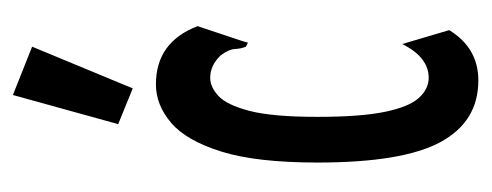

<svg xmlns="http://www.w3.org/2000/svg" viewBox="-246 -486 743 290"><g transform="rotate(-90 125.0 -340.5)"><path d="M149 11Q87 11 56 -46Q25 -103 25 -232Q25 -324 41.5 -377Q58 -430 85 -453Q112 -476 143 -476Q207 -476 231 -413L209 -347L206 -337L200 -340Q197 -347 196.5 -356.5Q196 -366 187 -378Q172 -394 153 -394Q139 -394 125.5 -381.5Q112 -369 103 -334.5Q94 -300 94 -232Q94 -167 101.5 -130.5Q109 -94 122.5 -79Q136 -64 153 -64Q184 -64 204 -104L225 -33Q198 11 149 11ZM137 -511 83 -533 127 -692 200 -663Z"/></g></svg>

Font: Inconsolata UltraCondensed Bold
Style: Regular
Weight: 700
Width: 1
Monospace: yes
Designer: Raph Levien, Cyreal, Brenton Simpson
Foundry: Raph Levien, Cyreal, Google
Version: Version 3.001; ttfautohint (v1.8.2.53-6de2)